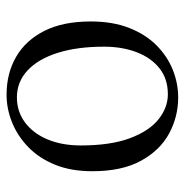

<svg xmlns="http://www.w3.org/2000/svg" viewBox="-8 -564 585 610"><g transform="rotate(-90 285.0 -258.5)"><path d="M281.1 14.6Q219.7 14.6 166.2 -14.3Q112.7 -43.3 79.6 -103.8Q46.5 -164.4 46.5 -258Q46.5 -325.8 67.2 -376.7Q87.9 -427.5 123.1 -461.6Q158.4 -495.8 201.7 -513.2Q244.9 -530.6 289.5 -530.6Q357.5 -530.6 409.9 -500.3Q462.4 -470 492.4 -410.5Q522.3 -351.1 522.3 -263.4Q522.3 -193 501.6 -140.7Q480.9 -88.3 446.1 -53.9Q411.2 -19.4 368.3 -2.4Q325.5 14.6 281.1 14.6ZM291 -18.2Q340 -18.2 373.6 -44.9Q407.2 -71.6 424.7 -117.6Q442.2 -163.6 442.2 -220.9Q442.2 -306 422.6 -368.1Q403.1 -430.2 366.7 -464Q330.4 -497.8 280.8 -497.8Q236.4 -497.8 201.7 -472.2Q167 -446.7 147.7 -400.7Q128.4 -354.8 128.4 -294.9Q128.4 -200.6 151.3 -139Q174.3 -77.4 211.6 -47.8Q248.9 -18.2 291 -18.2Z"/></g></svg>

Font: Noto Serif JP
Style: Regular
Weight: 200
Designer: Ryoko NISHIZUKA 西塚涼子 (kana & ideographs); Frank Grießhammer (Latin, Greek & Cyrillic); Wenlong ZHANG 张文龙 (bopomofo); San
Foundry: Adobe
Version: Version 2.001;hotconv 1.1.0;makeotfexe 2.6.0